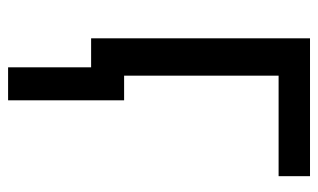

<svg xmlns="http://www.w3.org/2000/svg" viewBox="-175 -403 782 472"><g transform="rotate(90 216.0 -167.0)"><path d="M145.5 -81.1H226.6V204.1H145.5ZM74.2 0V-538.1H413.1V-460.9H166V0Z"/></g></svg>

Font: Gothic A1 Medium
Style: Regular
Weight: 500
Designer: HanYang I&C Co.,Ltd.
Foundry: HanYang I&C Co.,Ltd.
Version: Version 2.50